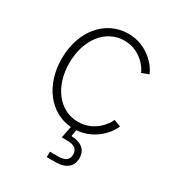

<svg xmlns="http://www.w3.org/2000/svg" viewBox="-180 -666 907 984"><g transform="rotate(30 273.5 -174.5)"><path d="M245.1 204.1H296.4C358.4 204.1 393.1 175.8 393.1 125.5C393.1 76.7 360.4 49.3 300.8 47.4L307.1 8.8C415 2 479 -82.5 491.7 -119.6L450.7 -134.8C441.9 -109.4 389.6 -32.2 293 -32.2C180.2 -32.2 104 -135.7 104 -272C104 -408.2 180.2 -512.2 293 -512.2C388.7 -512.2 439 -436 448.2 -411.1L489.3 -426.8C475.6 -464.4 409.2 -553.2 293 -553.2C157.7 -553.2 59.1 -436 59.1 -272C59.1 -115.7 148.9 -1.5 274.9 8.8L261.2 78.1H293.9C336.4 78.1 356 95.2 356 125C356 155.8 335.9 171.9 296.4 171.9H245.1Z"/></g></svg>

Font: Raveo ExtraLight
Style: Regular
Weight: 200
Designer: Jakub Foglar, Rasmus Andersson (Inter)
Foundry: Jakubfoglar.com
Version: Version 1.100;Glyphs 3.2.3 (3260)